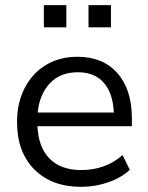

<svg xmlns="http://www.w3.org/2000/svg" viewBox="-20 -715 572 744"><path d="M295 9Q180 9 113 -58.5Q46 -126 46 -242Q46 -317 76 -374.5Q106 -432 158.5 -463.5Q211 -495 280 -495Q379 -495 435 -431.5Q491 -368 491 -257V-226H125Q129 -143 173 -99.5Q217 -56 295 -56Q339 -56 379 -69.5Q419 -83 455 -114L483 -57Q450 -26 399 -8.5Q348 9 295 9ZM282 -435Q213 -435 173 -392Q133 -349 126 -279H421Q418 -353 382.5 -394Q347 -435 282 -435ZM323 -609V-695H410V-609ZM150 -609V-695H237V-609Z"/></svg>

Font: Nunito Sans
Style: Regular
Weight: 400
Designer: Vernon Adams
Foundry: Vernon Adams
Version: Version 3.101; ttfautohint (v1.8.4.7-5d5b);gftools[0.9.27]